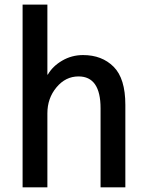

<svg xmlns="http://www.w3.org/2000/svg" viewBox="-20 -805 623 825"><path d="M77.1 0V-785.2H183.6V-484.4H185.5Q206.1 -520.5 247.1 -544.4Q288.1 -568.4 336.9 -568.4Q418 -568.4 468.3 -518.1Q518.6 -467.8 518.6 -354.5V0H412.1V-339.8Q412.1 -476.6 317.4 -476.6Q261.7 -476.6 222.7 -429.7Q183.6 -382.8 183.6 -318.4V0Z"/></svg>

Font: Gothic A1 SemiBold
Style: Regular
Weight: 600
Version: Version 2.50